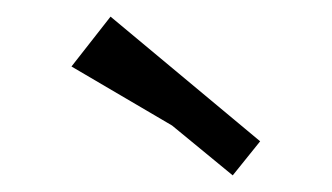

<svg xmlns="http://www.w3.org/2000/svg" viewBox="-20 -775 400 231"><path d="M293 -605 260 -564 187 -624 66 -695 113 -755Z"/></svg>

Font: Andada
Style: Regular
Weight: 400
Designer: Carolina Giovagnoli
Foundry: Carolina Giovagnoli
Version: Version 1.003